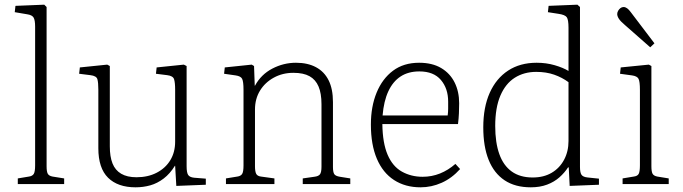

<svg xmlns="http://www.w3.org/2000/svg" viewBox="-20 -786 2916 820"><path d="M56 0V-24L104 -32Q118 -34 124 -43Q130 -52 130 -80V-672Q130 -700 123.5 -711Q117 -722 96 -725L43 -734L46 -761L169 -766L179 -756V-76Q179 -53 184 -44Q189 -35 204 -32L254 -24V0Z M559 14Q483 14 441.5 -27Q400 -68 400 -153V-403Q400 -433 396 -447.5Q392 -462 366 -465L318 -471L321 -498L438 -510L449 -504V-161Q449 -117 460.5 -88Q472 -59 497.5 -44Q523 -29 563 -29Q612 -29 649.5 -48.5Q687 -68 707.5 -102Q728 -136 728 -181V-403Q728 -433 723.5 -447.5Q719 -462 694 -465L646 -471L649 -498L765 -510L777 -504V-76Q777 -49 783.5 -39Q790 -29 809 -27L859 -23V3L733 8L728 -78H727Q706 -44 679 -23.5Q652 -3 622 5.5Q592 14 559 14Z M945 0V-24L994 -32Q1008 -34 1014 -43Q1020 -52 1020 -80V-402Q1020 -438 1014 -449.5Q1008 -461 986 -464L937 -471L940 -498L1055 -510L1065 -504L1068 -420H1069Q1095 -468 1143 -493Q1191 -518 1244 -518Q1294 -518 1329.5 -499Q1365 -480 1383.5 -443Q1402 -406 1402 -350V-73Q1402 -51 1407.5 -42.5Q1413 -34 1432 -31L1476 -24V0H1273V-24L1322 -31Q1340 -33 1346.5 -41.5Q1353 -50 1353 -74V-341Q1353 -387 1340.5 -416.5Q1328 -446 1302 -460.5Q1276 -475 1233 -475Q1187 -475 1149.5 -454.5Q1112 -434 1090.5 -399Q1069 -364 1069 -318V-76Q1069 -54 1074 -44Q1079 -34 1094 -32L1152 -24V0Z M1776 14Q1711 14 1663 -17Q1615 -48 1589.5 -108Q1564 -168 1564 -254Q1564 -331 1588.5 -390.5Q1613 -450 1658.5 -484Q1704 -518 1770 -518Q1826 -518 1864 -495.5Q1902 -473 1921.5 -434Q1941 -395 1941 -345Q1941 -324 1940 -302Q1939 -280 1936 -256H1613Q1614 -175 1635.5 -125Q1657 -75 1696.5 -53Q1736 -31 1785 -31Q1824 -31 1859 -45Q1894 -59 1925 -86L1945 -64Q1910 -25 1866.5 -5.5Q1823 14 1776 14ZM1614 -293H1892Q1894 -309 1894 -322Q1894 -335 1894 -352Q1894 -408 1863 -444.5Q1832 -481 1771 -481Q1724 -481 1691 -459.5Q1658 -438 1638.5 -396Q1619 -354 1614 -293Z M2247 14Q2180 14 2135 -16Q2090 -46 2067 -103Q2044 -160 2044 -242Q2044 -328 2071.5 -389.5Q2099 -451 2150 -484.5Q2201 -518 2272 -518Q2313 -518 2349 -507.5Q2385 -497 2408 -483V-667Q2408 -702 2400.5 -712.5Q2393 -723 2365 -727L2320 -734L2323 -761L2446 -766L2457 -756V-73Q2457 -49 2463.5 -39.5Q2470 -30 2490 -28L2538 -23V3L2413 8L2409 -71H2406Q2391 -48 2369 -28.5Q2347 -9 2316.5 2.5Q2286 14 2247 14ZM2255 -28Q2302 -28 2336 -48Q2370 -68 2389 -103.5Q2408 -139 2408 -184V-435Q2381 -455 2347 -467Q2313 -479 2270 -479Q2218 -479 2178.5 -454Q2139 -429 2117 -377.5Q2095 -326 2095 -248Q2095 -177 2112.5 -128Q2130 -79 2165.5 -53.5Q2201 -28 2255 -28Z M2639 0V-24L2687 -32Q2703 -34 2708 -44Q2713 -54 2713 -80V-402Q2713 -438 2707 -449.5Q2701 -461 2679 -464L2628 -471L2631 -498L2751 -510L2762 -504V-76Q2762 -53 2767 -44Q2772 -35 2787 -32L2836 -24V0ZM2757 -584 2649 -679Q2630 -695 2623 -706Q2616 -717 2616 -726Q2616 -733 2620 -740Q2624 -747 2630 -751.5Q2636 -756 2643 -756Q2651 -756 2658.5 -750.5Q2666 -745 2674 -734L2775 -601Z"/></svg>

Font: Literata 18pt ExtraLight
Style: Regular
Weight: 250
Designer: Latin by Veronika Burian and Jose Scaglione. Greek by Irene Vlachou. Cyrillic by Vera Evstafieva.
Foundry: TypeTogether
Version: Version 3.103;gftools[0.9.29]